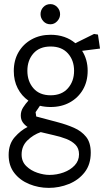

<svg xmlns="http://www.w3.org/2000/svg" viewBox="-20 -648 516 933"><path d="M217 265Q167 265 122 246.5Q77 228 49.5 192.5Q22 157 22 105Q22 52 51.5 18.5Q81 -15 114 -31Q99 -41 90 -54.5Q81 -68 81 -87Q81 -108 92.5 -126Q104 -144 118 -159Q85 -182 66 -219Q47 -256 47 -303Q47 -355 70 -394.5Q93 -434 133.5 -456.5Q174 -479 226 -479Q262 -479 292.5 -468.5Q323 -458 346 -438L437 -483L456 -480L466 -412L379 -401Q392 -381 399 -356.5Q406 -332 406 -304Q406 -252 383 -212.5Q360 -173 319.5 -150.5Q279 -128 226 -128Q213 -128 199.5 -129.5Q186 -131 174 -134L153 -103L156 -82L261 -54Q303 -43 339.5 -27Q376 -11 398.5 17Q421 45 421 94Q421 151 391.5 189Q362 227 315 246Q268 265 217 265ZM220 202Q256 202 289 190Q322 178 343 155.5Q364 133 364 102Q364 73 347 55.5Q330 38 302 27Q274 16 241.5 9Q209 2 178 -6Q141 7 113 34.5Q85 62 85 103Q85 137 107.5 159Q130 181 161.5 191.5Q193 202 220 202ZM226 -185Q280 -185 310 -219Q340 -253 340 -304Q340 -355 310 -388.5Q280 -422 226 -422Q172 -422 142.5 -388.5Q113 -355 113 -304Q113 -253 142.5 -219Q172 -185 226 -185ZM225 -530Q204 -530 190.5 -545Q177 -560 177 -579Q177 -599 190.5 -613.5Q204 -628 225 -628Q244 -628 258 -613.5Q272 -599 272 -579Q272 -560 258 -545Q244 -530 225 -530Z"/></svg>

Font: Kreon Light
Style: Regular
Weight: 300
Designer: Julia Petretta
Foundry: Julia Petretta and Eli Heuer
Version: Version 2.002